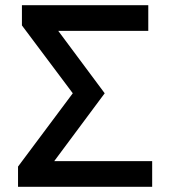

<svg xmlns="http://www.w3.org/2000/svg" viewBox="-20 -720 656 740"><path d="M49.5 0V-78L260.5 -360.5L64.5 -622V-700H551.5V-601H204.5L383.5 -360.5L189 -99H566.5V0Z"/></svg>

Font: Overpass Mono Light SemiBold
Style: Regular
Weight: 600
Monospace: yes
Version: Version 4.000